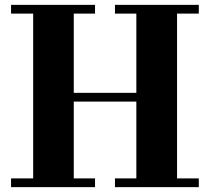

<svg xmlns="http://www.w3.org/2000/svg" viewBox="-20 -770 864 790"><path d="M25.5 -36V0H371V-36H283.5V-352H541V-36H453V0H798V-36H708.5V-714H798V-750H453V-714H541V-388H283.5V-714H371V-750H25.5V-714H116.5V-36Z"/></svg>

Font: Bodoni* 06
Style: Bold
Weight: 700
Version: Version 2.2